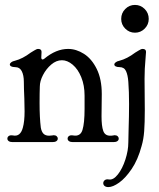

<svg xmlns="http://www.w3.org/2000/svg" viewBox="-20 -579 645 781"><path d="M41 -332Q72 -340 105 -365Q109 -367 119 -373.5Q129 -380 135 -380Q149 -380 149 -368Q149 -356 148 -346V-344Q148 -339 151.5 -337.5Q155 -336 160 -340Q208 -380 257 -380Q290 -380 321.5 -360Q353 -340 373.5 -298.5Q394 -257 394 -196L393 -106Q393 -66 400 -46.5Q407 -27 428 -27Q436 -27 440 -28L446 -29Q454 -29 458.5 -25Q463 -21 463 -15Q463 -9 457.5 -5Q452 -1 442 -1H276Q266 -1 260.5 -5Q255 -9 255 -15Q255 -22 261 -26Q267 -30 278 -28Q307 -23 315.5 -50.5Q324 -78 324 -136V-190Q324 -232 310.5 -265Q297 -298 275.5 -316Q254 -334 232 -334Q209 -334 188.5 -316.5Q168 -299 155 -274Q142 -249 142 -227Q141 -203 141 -160Q141 -100 146 -60Q149 -43 157 -35Q165 -27 180 -27Q187 -27 192 -28L198 -29Q206 -29 210.5 -25Q215 -21 215 -15Q215 -9 209.5 -5Q204 -1 194 -1H31Q21 -1 15.5 -5Q10 -9 10 -15Q10 -22 16 -26Q22 -30 33 -28Q63 -22 73 -60Q80 -85 80 -126L79 -178Q77 -220 77 -246Q77 -273 68.5 -289.5Q60 -306 41 -306Q31 -306 25.5 -309Q20 -312 20 -317Q20 -321 25.5 -325.5Q31 -330 41 -332ZM473 -502Q473 -526 489.5 -542.5Q506 -559 529 -559Q552 -559 568.5 -542.5Q585 -526 585 -502Q585 -479 568.5 -462.5Q552 -446 529 -446Q506 -446 489.5 -462.5Q473 -479 473 -502ZM400 166Q400 159 406 154Q412 149 423 151Q441 154 459.5 130.5Q478 107 490 70Q502 33 502 0Q502 -27 503 -47Q505 -109 505 -156Q505 -207 502 -246Q500 -274 492.5 -290Q485 -306 466 -306Q456 -306 450.5 -309Q445 -312 445 -317Q445 -321 450.5 -325.5Q456 -330 466 -332Q497 -340 530 -365Q534 -367 544 -373.5Q554 -380 560 -380Q574 -380 574 -368L572 -341Q568 -299 568 -259L569 -131Q569 -79 566.5 -45.5Q564 -12 556 15Q541 71 515.5 108.5Q490 146 464.5 164Q439 182 421 182Q411 182 405.5 177.5Q400 173 400 166Z"/></svg>

Font: Hina Mincho
Style: Regular
Weight: 400
Designer: satsuyako
Foundry: satsuyako
Version: Version 1.100